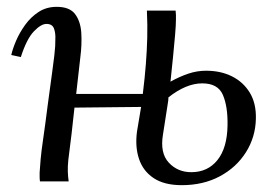

<svg xmlns="http://www.w3.org/2000/svg" viewBox="-20 -531 804 562"><path d="M512 11Q461 11 430 -9.5Q399 -30 387 -65.5Q375 -101 381 -146L393 -218L198 -216Q194 -178 189.5 -139.5Q185 -101 180 -63Q178 -44 178.5 -29Q179 -14 181 0H97Q96 -7 96 -12.5Q96 -18 96 -26Q97 -43 99 -65.5Q101 -88 106.5 -125.5Q112 -163 120 -226Q128 -285 132.5 -318Q137 -351 139 -368.5Q141 -386 141.5 -395.5Q142 -405 142 -416Q143 -434 138 -447.5Q133 -461 116 -461Q100 -461 79 -439Q58 -417 41 -364L13 -370Q17 -388 27 -411.5Q37 -435 53.5 -458Q70 -481 93 -496Q116 -511 146 -511Q184 -511 200 -489.5Q216 -468 218 -434Q220 -400 215 -362Q212 -336 209 -309Q206 -282 203 -256H398Q404 -305 407 -344Q410 -383 411 -420Q412 -457 410 -500H494Q495 -493 495 -487.5Q495 -482 495 -474Q495 -458 492.5 -429Q490 -400 486.5 -364.5Q483 -329 479 -292Q506 -307 531.5 -315.5Q557 -324 583 -324Q626 -324 659 -307.5Q692 -291 711 -260Q730 -229 729 -184Q728 -130 700 -85.5Q672 -41 623.5 -15Q575 11 512 11ZM540 -27Q588 -27 616.5 -62.5Q645 -98 646 -164Q647 -219 632.5 -253Q618 -287 572 -287Q525 -287 473 -246Q473 -242 472.5 -237Q472 -232 471 -227L457 -137Q448 -83 474 -55Q500 -27 540 -27Z"/></svg>

Font: Lora Italic
Style: Italic
Weight: 400
Italic angle: -3°
Designer: Olga Karpushina, Alexei Vanyashin (Cyrillic)
Foundry: Cyreal
Version: Version 2.210; ttfautohint (v1.8.1.43-b0c9)